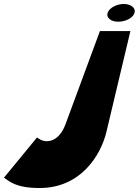

<svg xmlns="http://www.w3.org/2000/svg" viewBox="-199 -572 697 964"><path d="M302.7 -416 130.2 51C109.3 109 74 137 36 137C8 137 -13.1 118 -13.1 118L-179 320C-151.7 338 -120.9 372 0.1 372C204.1 372 305.7 211 334.9 92L455.7 -416ZM341.9 -509C332.1 -484 356.8 -463 394.8 -463C433.8 -463 471.1 -484 476.9 -509C482.6 -533 457.5 -552 422.5 -552C387.5 -552 350.6 -533 341.9 -509Z"/></svg>

Font: Hussar Milosc
Style: Obl
Weight: 700
Foundry: Cannot Into Space Fonts
Version: Version 1.02